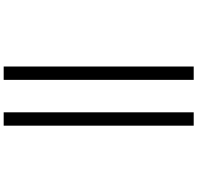

<svg xmlns="http://www.w3.org/2000/svg" viewBox="-34 -816 1069 1040"><g transform="rotate(-90 500.0 -295.5)"><path d="M587.9 219.7V-809.6H660.2V219.7ZM339.8 219.7V-809.6H412.1V219.7Z"/></g></svg>

Font: GenEi Gothic M SemiLight
Style: Regular
Weight: 350
Designer: o_tamon (Modified); [Source Han Sans]
Ryoko NISHIZUKA  (kana & ideographs); Paul D. Hunt (Latin, Greek & Cyrillic); Wenl
Version: Version 1.1a;Original Version 1.004